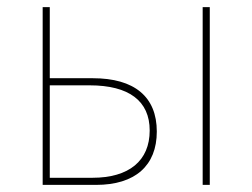

<svg xmlns="http://www.w3.org/2000/svg" viewBox="-20 -520 710 540"><path d="M232 -280C343 -280 401 -236 401 -153C401 -68 343 -20 240 -20H120V-280ZM250 0C360 0 421 -54 421 -150C421 -248 358 -300 241 -300H120V-500H100V0ZM570 -500H550V0H570Z"/></svg>

Font: Perun Thin
Style: Regular
Weight: 100
Foundry: Copyright (c) Stefan Peev, Context Ltd, 2016
Version: Version 1.089